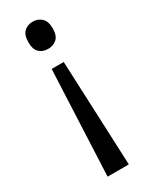

<svg xmlns="http://www.w3.org/2000/svg" viewBox="-192 -638 641 814"><g transform="rotate(-30 128.5 -231.0)"><path d="M188 -528Q188 -492 170.5 -477Q153 -462 129 -462Q102 -462 85.5 -477.5Q69 -493 69 -528Q69 -563 85.5 -579Q102 -595 129 -595Q153 -595 170.5 -579Q188 -563 188 -528ZM98 -381H157L179 133H75Z"/></g></svg>

Font: Noto Sans Tamil UI SemiCondensed
Style: Regular
Weight: 400
Width: 4
Designer: Jelle Bosma - Monotype Design Team
Foundry: Monotype Imaging Inc.
Version: Version 2.004; ttfautohint (v1.8.4.7-5d5b)